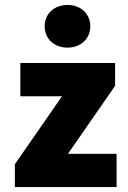

<svg xmlns="http://www.w3.org/2000/svg" viewBox="-20 -754 514 774"><path d="M40 0H450V-134H254L444 -408V-500H62V-366H230L40 -92ZM252 -562C306 -562 344 -598 344 -648C344 -698 306 -734 252 -734C198 -734 160 -698 160 -648C160 -598 198 -562 252 -562Z"/></svg>

Font: Giro Sans Black
Style: Regular
Weight: 900
Designer: Paul D. Hunt
Foundry: Adobe Systems Incorporated
Version: Version 1.000;PS 1.0;hotconv 1.0.88;makeotf.lib2.5.647800